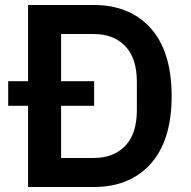

<svg xmlns="http://www.w3.org/2000/svg" viewBox="-20 -753 767 773"><path d="M93 0V-327H13V-426H93V-733H357Q503 -733 587 -639Q671 -545 671 -366Q671 -188 587 -94Q503 0 357 0ZM357 -117Q438 -117 484.5 -166Q531 -215 531 -309V-424Q531 -518 484.5 -567Q438 -616 357 -616H226V-426H359V-327H226V-117Z"/></svg>

Font: IBM Plex Sans JP SemiBold
Style: Regular
Weight: 600
Designer: Mike Abbink; Paul van der Laan; Pieter van Rosmalen; Wujin Sim; Yejin Wi; Jinhee Kim; Boomi Park; Yona Kim; Kichan Ma
Foundry: Sandoll Inc.
Version: Version 1.001